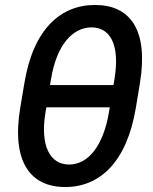

<svg xmlns="http://www.w3.org/2000/svg" viewBox="-20 -746 618 776"><path d="M529.1 -310.4 545.5 -409.8C581.3 -627.5 504.6 -725.9 364 -725.9C223.7 -725.9 114.3 -627.1 78.5 -409.8L61.8 -310.4C25.6 -90.9 103.3 9.9 243.6 9.9C383.5 9.9 492.5 -90.9 529.1 -310.4ZM164.1 -293.3 167.3 -312.1H423.7L420.5 -293.3C397.4 -154.5 335.2 -81 259.2 -81C181.8 -81 141 -157 164.1 -293.3ZM182.2 -402.3 186.4 -427.2C208.5 -562.9 272.7 -635.3 349.8 -635.3C426.1 -635.3 465.2 -564.6 442.8 -427.2L438.6 -402.3Z"/></svg>

Font: Magic Ui Pro Medium
Style: Italic
Weight: 500
Italic angle: -9.39999°
Designer: Stefan Endress, Andreas Faust
Version: Version 1.000;FEAKit 1.0